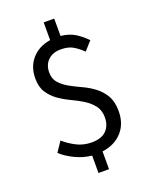

<svg xmlns="http://www.w3.org/2000/svg" viewBox="-157 -833 812 1028"><g transform="rotate(-20 248.5 -319.0)"><path d="M222 110V11Q174 6 129 -15.5Q84 -37 52 -66L90 -123Q122 -95 160.5 -75.5Q199 -56 245 -56Q301 -56 328.5 -84Q356 -112 356 -159Q356 -199 335.5 -225.5Q315 -252 284 -271.5Q253 -291 216.5 -308Q180 -325 149 -347Q118 -369 97.5 -400.5Q77 -432 77 -481Q77 -548 116.5 -592.5Q156 -637 222 -647V-748H282V-649Q330 -644 363.5 -623Q397 -602 424 -573L380 -524Q352 -551 325.5 -566Q299 -581 258 -581Q212 -581 185 -555Q158 -529 158 -485Q158 -449 178.5 -426Q199 -403 230 -385.5Q261 -368 297.5 -351.5Q334 -335 365 -311.5Q396 -288 416.5 -253.5Q437 -219 437 -165Q437 -93 395.5 -47Q354 -1 282 9V110Z"/></g></svg>

Font: CV Source Sans
Style: Regular
Weight: 400
Designer: Paul D. Hunt
Foundry: Adobe Systems Incorporated
Version: Version 3.001